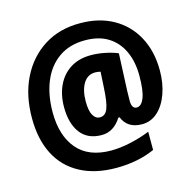

<svg xmlns="http://www.w3.org/2000/svg" viewBox="-114 -837 1030 1027"><g transform="rotate(-15 401.0 -323.0)"><path d="M765 -368Q765 -298 744.5 -240Q724 -182 686.5 -148Q649 -114 600 -114Q519 -114 492 -181H485Q443 -114 376 -114Q299 -114 259 -166.5Q219 -219 219 -310Q219 -378 244 -430.5Q269 -483 316 -512.5Q363 -542 429 -542Q466 -542 506 -534Q546 -526 577 -513L568 -307Q568 -295 567.5 -281Q567 -267 567 -253Q567 -208 595 -208Q621 -208 636.5 -247.5Q652 -287 652 -369Q652 -446 625.5 -504Q599 -562 547.5 -594.5Q496 -627 419 -627Q333 -627 273.5 -585Q214 -543 183.5 -469Q153 -395 153 -299Q153 -170 216 -95.5Q279 -21 404 -21Q453 -21 510.5 -33.5Q568 -46 620 -67V34Q526 76 407 76Q290 76 207 31.5Q124 -13 81 -96.5Q38 -180 38 -297Q38 -424 85.5 -519.5Q133 -615 218.5 -669Q304 -723 418 -722Q522 -722 600 -678.5Q678 -635 721.5 -555Q765 -475 765 -368ZM339 -310Q339 -257 353.5 -232.5Q368 -208 391 -208Q421 -208 434.5 -241.5Q448 -275 452 -357L457 -443Q442 -447 428 -447Q385 -447 362 -409Q339 -371 339 -310Z"/></g></svg>

Font: Noto Sans Bengali Condensed ExtraBold
Style: Regular
Weight: 800
Width: 3
Designer: Joana Ranito - Universal Thirst; Jelle Bosma - Monotype Design Team
Foundry: Universal Thirst ehf.
Version: Version 3.000; ttfautohint (v1.8.4.7-5d5b)